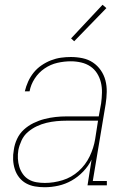

<svg xmlns="http://www.w3.org/2000/svg" viewBox="-20 -777 540 805"><path d="M167 8Q146 8 126 4.5Q106 1 89 -8.5Q72 -18 60 -33.5Q48 -49 42 -68Q36 -87 35 -107.5Q34 -128 38 -149Q41 -172 51.5 -194.5Q62 -217 80 -233.5Q98 -250 120.5 -261Q143 -272 166.5 -278Q190 -284 213 -286.5Q236 -289 259 -289H394L404 -344Q407 -366 407.5 -388.5Q408 -411 403 -431.5Q398 -452 387 -469.5Q376 -487 359 -498.5Q342 -510 320.5 -515Q299 -520 277 -520Q249 -520 220.5 -513.5Q192 -507 167 -490Q142 -473 125.5 -447.5Q109 -422 104 -394H84Q89 -415 98 -435Q107 -455 121 -472.5Q135 -490 154 -503Q173 -516 193.5 -524Q214 -532 235 -535Q256 -538 277 -538Q302 -538 326 -533Q350 -528 369.5 -515Q389 -502 402.5 -482.5Q416 -463 422 -440Q428 -417 427.5 -391.5Q427 -366 423 -341L369 -18H428V0H347L364 -108Q351 -81 329 -58Q307 -35 280.5 -20Q254 -5 225 1.5Q196 8 167 8ZM168 -10Q205 -10 242.5 -21.5Q280 -33 309.5 -59.5Q339 -86 356 -121.5Q373 -157 379 -194L391 -271H259Q238 -271 217 -269Q196 -267 175 -262Q154 -257 134 -247.5Q114 -238 97 -223.5Q80 -209 70.5 -188.5Q61 -168 57 -148Q54 -130 55 -112Q56 -94 61 -77.5Q66 -61 76 -47Q86 -33 100.5 -24.5Q115 -16 132.5 -13Q150 -10 168 -10ZM291 -604 278 -616 410 -757 426 -743Z"/></svg>

Font: Iosevka Slab Thin Oblique
Style: Regular
Weight: 100
Italic angle: -9°
Monospace: yes
Designer: Belleve Invis
Foundry: Belleve Invis
Version: Version 11.1.0; ttfautohint (v1.8.3)